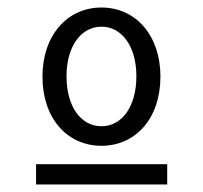

<svg xmlns="http://www.w3.org/2000/svg" viewBox="-20 -648 540 511"><path d="M250 -260C341 -260 407 -333 407 -444C407 -554 341 -628 250 -628C159 -628 93 -554 93 -444C93 -333 159 -260 250 -260ZM250 -312C195 -312 157 -365 157 -445C157 -525 196 -577 250 -577C304 -577 343 -525 343 -445C343 -365 305 -312 250 -312ZM76 -211V-157H425V-211Z"/></svg>

Font: Inconsolata Thin
Style: Regular
Weight: 100
Monospace: yes
Designer: Raph Levien, Cyreal, Brenton Simpson
Foundry: Raph Levien, Cyreal, Google
Version: Version 3.100